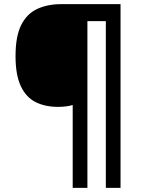

<svg xmlns="http://www.w3.org/2000/svg" viewBox="-20 -780 695 927"><path d="M562 127H491V-678H402V127H331V-273Q301 -264 260 -264Q198 -264 152 -287Q106 -310 80.5 -364Q55 -418 55 -509Q55 -605 82.5 -659.5Q110 -714 160 -737Q210 -760 275 -760H562Z"/></svg>

Font: Noto Sans SemiBold
Style: Regular
Weight: 600
Designer: Monotype Design Team
Foundry: Monotype Imaging Inc.
Version: Version 2.007